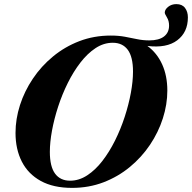

<svg xmlns="http://www.w3.org/2000/svg" viewBox="-20 -901 934 934"><path d="M794 -460.5Q794 -393 772.2 -325.2Q750.5 -257.5 709.8 -196.8Q669 -136 611.8 -88.8Q554.5 -41.5 483.5 -14.2Q412.5 13 330.5 13Q239.5 13 178.2 -20.8Q117 -54.5 86.2 -114.8Q55.5 -175 55.5 -254.5Q55.5 -322 77.2 -389.8Q99 -457.5 139.8 -518.2Q180.5 -579 237.8 -626.2Q295 -673.5 366 -700.8Q437 -728 519 -728Q557 -728 587.8 -722.2Q618.5 -716.5 647 -710.5Q675.5 -704.5 706 -704.5Q753 -704.5 777.8 -723.5Q802.5 -742.5 802.5 -776.5Q802.5 -799.5 792 -816.5Q781.5 -833.5 781.5 -839.5Q781.5 -854.5 798 -867.8Q814.5 -881 838 -881Q866 -881 880 -862.5Q894 -844 894 -816.5Q894 -744 842.2 -705Q790.5 -666 697 -677.5Q743.5 -643.5 768.8 -588Q794 -532.5 794 -460.5ZM222.5 -162.5Q222.5 -90.5 248 -56.2Q273.5 -22 321 -22Q364.5 -22 404.2 -48Q444 -74 478 -118Q512 -162 539.5 -217.2Q567 -272.5 586.5 -332.2Q606 -392 616.5 -449Q627 -506 627 -552.5Q627 -624.5 601.5 -658.8Q576 -693 528.5 -693Q484.5 -693 445 -667Q405.5 -641 371.5 -597Q337.5 -553 310 -497.8Q282.5 -442.5 263 -382.8Q243.5 -323 233 -266Q222.5 -209 222.5 -162.5Z"/></svg>

Font: Newsreader Display
Style: Bold Italic
Weight: 700
Italic angle: -17°
Designer: Hugues Gentile
Foundry: Production Type
Version: Version 1.001